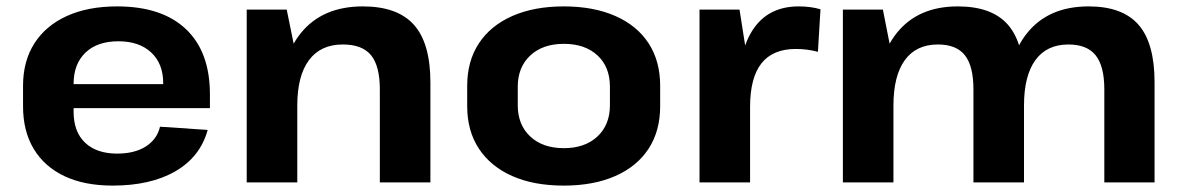

<svg xmlns="http://www.w3.org/2000/svg" viewBox="-20 -570 3691 600"><path d="M332 10Q244 10 181.5 -19.5Q119 -49 85.5 -104.5Q52 -160 52 -238V-302Q52 -379 87.5 -434.5Q123 -490 189 -520Q255 -550 346 -550Q486 -550 561 -479Q636 -408 636 -275V-232H181V-307H512L490 -279V-310Q490 -371 452.5 -406Q415 -441 350 -441Q284 -441 247 -405.5Q210 -370 210 -308V-221Q210 -158 246 -124Q282 -90 346 -90Q401 -90 436 -112.5Q471 -135 480 -174L629 -164Q606 -80 528.5 -35Q451 10 332 10Z M1167 -290Q1167 -364 1139.5 -397.5Q1112 -431 1051 -431Q982 -431 945.5 -382Q909 -333 909 -240L853 -159V-228Q853 -384 920.5 -467Q988 -550 1114 -550Q1222 -550 1273.5 -492.5Q1325 -435 1325 -312V0H1167ZM751 -540H876L909 -378V0H751Z M1742 10Q1648 10 1580.5 -20Q1513 -50 1476.5 -105.5Q1440 -161 1440 -238V-302Q1440 -379 1476.5 -434.5Q1513 -490 1581 -520Q1649 -550 1742 -550Q1835 -550 1903 -520Q1971 -490 2007 -434.5Q2043 -379 2043 -302V-238Q2043 -161 2007 -105.5Q1971 -50 1903 -20Q1835 10 1742 10ZM1742 -107Q1808 -107 1847 -143.5Q1886 -180 1886 -241V-299Q1886 -361 1847 -397Q1808 -433 1742 -433Q1676 -433 1637 -396.5Q1598 -360 1598 -299V-241Q1598 -180 1637 -143.5Q1676 -107 1742 -107Z M2166 -540H2291L2324 -330V0H2166ZM2287 -276Q2287 -411 2335 -480.5Q2383 -550 2476 -550Q2493 -550 2510 -548Q2527 -546 2544 -541L2536 -408Q2503 -417 2467 -417Q2395 -417 2359.5 -372Q2324 -327 2324 -236Z M3431 -291Q3431 -363 3404 -397Q3377 -431 3319 -431Q3251 -431 3215.5 -382Q3180 -333 3180 -240L3123 -159V-228Q3123 -384 3190 -467Q3257 -550 3382 -550Q3488 -550 3538 -492.5Q3588 -435 3588 -313V0H3431ZM2614 -540H2739L2772 -373V0H2614ZM3022 -291Q3022 -363 2995.5 -397Q2969 -431 2911 -431Q2843 -431 2807.5 -382Q2772 -333 2772 -240L2716 -159V-228Q2716 -384 2782.5 -467Q2849 -550 2973 -550Q3080 -550 3130 -492.5Q3180 -435 3180 -313V0H3022Z"/></svg>

Font: Pathway Extreme 28pt
Style: Bold
Weight: 700
Designer: Eduardo Rodriguez Tunni
Foundry: Eduardo Rodriguez Tunni
Version: Version 1.001;gftools[0.9.26]